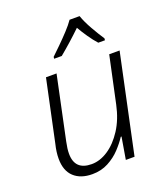

<svg xmlns="http://www.w3.org/2000/svg" viewBox="-141 -864 848 973"><g transform="rotate(-20 283.0 -377.5)"><path d="M190 10Q127 10 91 -23.5Q55 -57 55 -122Q55 -140 57.5 -159Q60 -178 65 -198L136 -532H193L121 -191Q113 -154 113 -128Q113 -39 204 -39Q249 -39 293 -68Q337 -97 372 -151Q407 -205 423 -280L477 -532H533L420 0H373L393 -119H389Q371 -91 343 -61Q315 -31 276.5 -10.5Q238 10 190 10ZM208 -616Q227 -634 254 -660.5Q281 -687 307 -715Q333 -743 348 -765H402Q414 -730 438 -688Q462 -646 482 -616L481 -606H445Q425 -628 405 -657Q385 -686 369 -714Q340 -686 308 -657.5Q276 -629 248 -606H207Z"/></g></svg>

Font: Noto Sans Light
Style: Italic
Weight: 300
Italic angle: -12°
Designer: Monotype Design Team
Foundry: Monotype Imaging Inc.
Version: Version 2.013; ttfautohint (v1.8.4.7-5d5b)